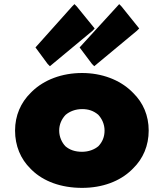

<svg xmlns="http://www.w3.org/2000/svg" viewBox="-20 -889 794 931"><path d="M298 -332C318 -349 346 -360 378 -360C409 -360 433 -352 456 -333C474 -314 487 -287 487 -256C487 -226 477 -201 457 -180C438 -164 410 -153 378 -153C344 -153 318 -162 297 -180C280 -198 267 -225 267 -256C267 -286 279 -312 298 -332ZM128 -71 135 -64C191 -10 275 22 378 22C477 22 561 -10 618 -65L626 -73C674 -120 701 -183 701 -256C701 -329 674 -391 626 -438L618 -446C560 -502 474 -535 378 -535C280 -535 194 -502 136 -446L129 -439C81 -392 53 -329 53 -256C53 -182 80 -118 128 -71ZM426 -579 437 -568 644 -740 655 -751 569 -858 558 -869 548 -858 366 -659ZM211 -579 222 -568 429 -740 439 -751 352 -858 341 -869 330 -858 152 -659Z"/></svg>

Font: Hussar Woodtype
Style: Ultra
Weight: 900
Foundry: Cannot Into Space Fonts
Version: Version 1.07